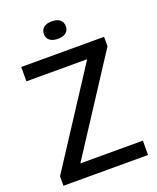

<svg xmlns="http://www.w3.org/2000/svg" viewBox="-167 -1028 924 1127"><g transform="rotate(-20 295.0 -465.0)"><path d="M30.5 0V-59L430 -673L434.5 -650.5H36V-740H553.5V-681L154 -67L150 -89.5H559V0ZM295.5 -821.5Q262.5 -821.5 244.8 -836Q227 -850.5 227 -875.5Q227 -901.5 244.8 -916Q262.5 -930.5 295.5 -930.5Q328.5 -930.5 346.2 -916Q364 -901.5 364 -875.5Q364 -850.5 346.2 -836Q328.5 -821.5 295.5 -821.5Z"/></g></svg>

Font: Encode Sans Condensed Thin Medium
Style: Regular
Weight: 500
Version: Version 3.002